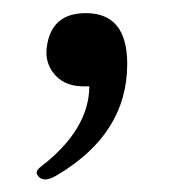

<svg xmlns="http://www.w3.org/2000/svg" viewBox="-20 -135 286 297"><path d="M112.8 -114.7Q176.8 -114.7 176.8 -36.1Q176.8 71.3 69.3 135.3Q57.6 142.6 49.8 142.6Q42.5 142.6 38.1 136.2Q33.7 129.9 43.5 122.6Q117.7 65.4 118.2 -1.5H106.4Q77.1 -2.4 62 -22.9Q51.8 -36.6 51.8 -54.2Q51.8 -60.5 53.2 -67.4Q62 -114.7 112.8 -114.7Z"/></svg>

Font: Sahel WOL
Style: WOL
Weight: 400
Foundry: Saber Rastikerdar (saber.rastikerdar@gmail.com)
Version: Version 1.0.0-alpha22